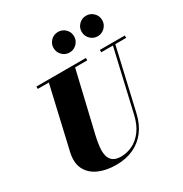

<svg xmlns="http://www.w3.org/2000/svg" viewBox="-227 -1178 1294 1361"><g transform="rotate(-30 420.0 -497.0)"><path d="M332 14.5Q250.5 14.5 189.5 -12.5Q128.5 -39.5 100.8 -93.8Q73 -148 92 -230L212 -750H427L306.5 -240Q295.5 -193 291.5 -153Q287.5 -113 295 -83Q302.5 -53 325.5 -36.2Q348.5 -19.5 391 -19.5Q438 -19.5 483.5 -41.2Q529 -63 564.2 -109.5Q599.5 -156 616.5 -230L736.5 -750H756L636 -230Q618 -151.5 576.5 -97Q535 -42.5 473 -14Q411 14.5 332 14.5ZM117 -730.5V-750H522V-730.5ZM636.5 -730.5V-750H840.5V-730.5ZM672.5 -841Q637.5 -841 613 -865.8Q588.5 -890.5 588.5 -925.5Q588.5 -960 613 -984.5Q637.5 -1009 672.5 -1009Q707 -1009 731.8 -984.5Q756.5 -960 756.5 -925.5Q756.5 -890.5 731.8 -865.8Q707 -841 672.5 -841ZM442.5 -841Q407.5 -841 383 -865.8Q358.5 -890.5 358.5 -925.5Q358.5 -960 383 -984.5Q407.5 -1009 442.5 -1009Q477 -1009 501.8 -984.5Q526.5 -960 526.5 -925.5Q526.5 -890.5 501.8 -865.8Q477 -841 442.5 -841Z"/></g></svg>

Font: Bodoni Moda Black
Style: Italic
Weight: 900
Italic angle: -13°
Version: Version 2.005